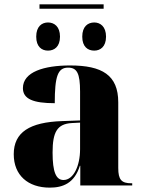

<svg xmlns="http://www.w3.org/2000/svg" viewBox="-20 -850 654 880"><path d="M161 -810H455V-830H161ZM200 -618C228 -618 255 -635 255 -682C255 -729 228 -747 200 -747C172 -747 146 -729 146 -682C146 -635 172 -618 200 -618ZM412 -618C439 -618 466 -635 466 -682C466 -729 439 -747 412 -747C383 -747 357 -729 357 -682C357 -635 383 -618 412 -618ZM208 10C268 10 321 -10 346 -90H348V0H586V-10H582C537 -10 522 -26 522 -80V-381C522 -506 448 -550 301 -550C183 -550 85 -521 85 -446C85 -396 133 -377 231 -377C231 -501 245 -540 292 -540C333 -540 347 -514 347 -430V-298L265 -295C116 -290 43 -244 43 -143C43 -47 108 10 208 10ZM271 -25C237 -25 221 -61 221 -151C221 -245 242 -282 309 -286L347 -288V-166C347 -90 317 -25 271 -25Z"/></svg>

Font: Noto Serif Display ExtraBold
Style: Regular
Weight: 800
Designer: Monotype Design Team
Foundry: Monotype Imaging Inc.
Version: Version 2.009